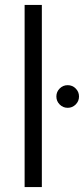

<svg xmlns="http://www.w3.org/2000/svg" viewBox="-20 -760 341 780"><path d="M80 -740H150V0H80ZM209 -368Q209 -387 222.5 -400.5Q236 -414 255 -414Q274 -414 287.5 -400.5Q301 -387 301 -368Q301 -349 287.5 -335.5Q274 -322 255 -322Q236 -322 222.5 -335.5Q209 -349 209 -368Z"/></svg>

Font: Poppins-tnum Light
Style: Regular
Weight: 300
Designer: Ninad Kale (Devanagari), Jonny Pinhorn (Latin)
Foundry: Indian Type Foundry
Version: Version 4.004